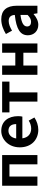

<svg xmlns="http://www.w3.org/2000/svg" viewBox="1190 -1804 628 3048"><g transform="rotate(-90 1504.0 -280.0)"><path d="M79 0H226V-444H419V0H566V-560H79Z M968 14C1037 14 1108 -10 1163 -48L1113 -138C1073 -113 1033 -99 987 -99C904 -99 844 -147 832 -239H1177C1181 -252 1184 -279 1184 -307C1184 -461 1104 -574 950 -574C817 -574 689 -461 689 -280C689 -95 811 14 968 14ZM830 -337C841 -418 893 -460 952 -460C1024 -460 1058 -412 1058 -337Z M1415 0H1561V-444H1733V-560H1244V-444H1415Z M1841 0H1988V-223H2191V0H2338V-560H2191V-351H1988V-560H1841Z M2634 14C2698 14 2754 -18 2803 -60H2807L2817 0H2937V-327C2937 -489 2864 -574 2722 -574C2634 -574 2554 -541 2488 -500L2541 -403C2593 -433 2643 -456 2695 -456C2764 -456 2788 -414 2791 -359C2565 -335 2468 -272 2468 -152C2468 -57 2534 14 2634 14ZM2682 -101C2639 -101 2608 -120 2608 -164C2608 -214 2654 -252 2791 -269V-156C2755 -121 2724 -101 2682 -101Z"/></g></svg>

Font: Source Han Sans CN
Style: Bold
Weight: 700
Designer: Ryoko NISHIZUKA 西塚涼子 (kana, bopomofo & ideographs); Paul D. Hunt (Latin, Greek & Cyrillic); Sandoll Communications 산돌커뮤니
Foundry: Adobe
Version: Version 2.001;hotconv 1.0.107;makeotfexe 2.5.65593